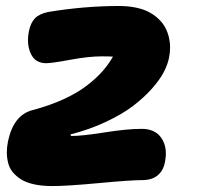

<svg xmlns="http://www.w3.org/2000/svg" viewBox="-20 -545 673 644"><path d="M155.8 79.1Q121.1 79.1 94.2 73.2Q67.4 67.4 50.3 56.4Q33.2 45.4 22.2 31.7Q11.2 18.1 7.1 0.5Q2.9 -17.1 2.9 -34.2Q2.9 -51.3 6.8 -70.8Q25.4 -159.7 89.8 -175.8Q147.9 -191.4 194.1 -212.6Q240.2 -233.9 271.5 -258.1Q302.7 -282.2 323 -305.2Q343.3 -328.1 358.9 -355Q349.1 -356 321.8 -356Q277.3 -356 215.6 -344.5Q153.8 -333 134.8 -333Q98.1 -333 83.3 -365Q68.4 -397 77.1 -440.9Q82.5 -467.8 96.9 -483.2Q111.3 -498.5 142.1 -504.9Q263.7 -524.9 378.9 -524.9Q410.6 -524.9 436.8 -519.3Q462.9 -513.7 481.2 -503.7Q499.5 -493.7 513.4 -480Q527.3 -466.3 535.2 -450.9Q543 -435.5 546.9 -418.2Q550.8 -400.9 550.5 -384.3Q550.3 -367.7 546.9 -351.1Q542.5 -328.6 529.1 -302.7Q515.6 -276.9 488.8 -246.8Q461.9 -216.8 426 -189.5Q390.1 -162.1 335.7 -136.5Q281.2 -110.8 216.8 -94.2Q216.8 -88.9 220.2 -88.9Q255.4 -88.9 330.6 -100.8Q405.8 -112.8 455.1 -112.8Q501.5 -112.8 522.2 -80.8Q543 -48.8 533.2 -1Q527.8 27.3 508.8 43.2Q489.7 59.1 457 59.1Q418.9 59.1 312 69.1Q205.1 79.1 155.8 79.1Z"/></svg>

Font: Shantell Sans Irregular
Style: Italic
Weight: 800
Italic angle: -11.31°
Designer: Stephen Nixon, Anya Danilova, Shantell Martin
Foundry: Arrow Type
Version: Version 1.006;[9816181b4]